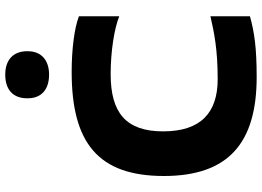

<svg xmlns="http://www.w3.org/2000/svg" viewBox="-150 -816 975 714"><g transform="rotate(-90 337.0 -458.5)"><path d="M634 -502V-652C590 -669 511 -679 427 -679C164 -679 40 -581 40 -336C40 -95 164 9 408 9C519 9 576 0 634 -16V-163C573 -149 511 -136 400 -136C276 -136 206 -198 206 -339C206 -478 276 -534 419 -534C505 -534 590 -520 634 -502ZM329 -842C329 -794 359 -763 417 -763C473 -763 504 -794 504 -842V-845C504 -895 473 -926 417 -926C359 -926 329 -895 329 -845Z"/></g></svg>

Font: LT Wave Alt Black
Style: Regular
Weight: 900
Designer: Daniel Lyons
Version: Version 2.5 (Glyphs App)